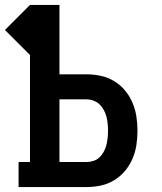

<svg xmlns="http://www.w3.org/2000/svg" viewBox="-34 -755 654 775"><path d="M41 0V-101H87V-533L-14 -634L87 -735H206V-455H315Q344 -455 372.5 -449Q401 -443 426 -428Q451 -413 470 -390.5Q489 -368 500.5 -341Q512 -314 516.5 -285Q521 -256 521 -227Q521 -198 516.5 -169Q512 -140 500.5 -113.5Q489 -87 470 -64.5Q451 -42 426 -27Q401 -12 372.5 -6Q344 0 315 0ZM206 -101H315Q329 -101 343 -105.5Q357 -110 367.5 -120Q378 -130 385 -143Q392 -156 395.5 -170Q399 -184 400.5 -198.5Q402 -213 402 -227Q402 -242 400.5 -256.5Q399 -271 395.5 -284.5Q392 -298 385 -311Q378 -324 367.5 -334Q357 -344 343 -349Q329 -354 315 -354H206Z"/></svg>

Font: Iosevka Slab Extended
Style: Bold
Weight: 700
Width: 7
Monospace: yes
Designer: Belleve Invis
Foundry: Belleve Invis
Version: Version 11.1.0; ttfautohint (v1.8.3)